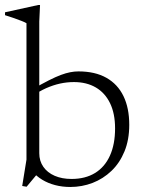

<svg xmlns="http://www.w3.org/2000/svg" viewBox="-27 -735 577 765"><path d="M101.5 -52.5 131.5 -54 79 9 61.5 6 78.5 -99V-642.5Q72 -646.5 59.2 -651.5Q46.5 -656.5 29.5 -662.5Q12.5 -668.5 -7 -674.5V-686L125 -715H132.5L129.5 -649.5V-124.5Q129.5 -93.5 145.8 -70.2Q162 -47 191 -34.5Q220 -22 258 -22Q313 -22 351.8 -45.8Q390.5 -69.5 411 -114.8Q431.5 -160 431.5 -223.5Q431.5 -282.5 411.5 -323.8Q391.5 -365 354.8 -386.5Q318 -408 267.5 -408Q239.5 -408 212.2 -402Q185 -396 157.2 -383.8Q129.5 -371.5 101 -351.5V-378.5Q140 -401 167.8 -415Q195.5 -429 215.8 -436.5Q236 -444 252.8 -447.2Q269.5 -450.5 285.5 -450.5Q352 -450.5 397 -425Q442 -399.5 465 -352Q488 -304.5 488 -237.5Q488 -178 469 -131.8Q450 -85.5 417 -54Q384 -22.5 341.8 -6.2Q299.5 10 253 10Q221 10 192.5 2.5Q164 -5 141 -19Q118 -33 101.5 -52.5Z"/></svg>

Font: Newsreader 16pt Light
Style: Regular
Weight: 300
Designer: Hugues Gentile
Foundry: Production Type
Version: Version 1.003